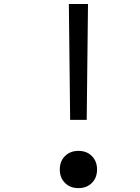

<svg xmlns="http://www.w3.org/2000/svg" viewBox="-20 -937 707 967"><path d="M307.3 -151Q333.3 -177.1 375 -177.1Q416.7 -177.1 442.7 -151Q468.8 -125 468.8 -83.3Q468.8 -41.7 442.7 -15.6Q416.7 10.4 375 10.4Q333.3 10.4 307.3 -15.6Q281.2 -41.7 281.2 -83.3Q281.2 -125 307.3 -151ZM416.7 -333.3H333.3L326.8 -916.7H423.2Z"/></svg>

Font: TypoPRO Monoid
Style: Regular
Weight: 400
Width: 4
Monospace: yes
Designer: Andreas Larsen (@larsenwork)
Version: Version 0.61